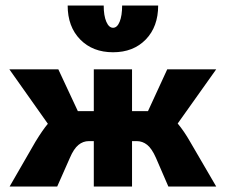

<svg xmlns="http://www.w3.org/2000/svg" viewBox="-20 -678 820 698"><path d="M671 -163 766 0H592L547 -104Q532 -138 515 -151.5Q498 -165 477 -165H460V0H321V-165H303Q282 -165 265 -151Q248 -137 234 -104L188 0H15L109 -163Q136 -207 154 -228L14 -426H192L263 -274H321V-426H460V-274H518L588 -426H766L626 -229Q650 -200 671 -163ZM555 -658H424Q424 -621 415 -599Q406 -577 391 -577Q376 -577 366.5 -599Q357 -621 357 -658H226Q226 -581 271.5 -534.5Q317 -488 391 -488Q465 -488 510 -534.5Q555 -581 555 -658Z"/></svg>

Font: Ysabeau Ultrabold
Style: Regular
Weight: 800
Designer: Christian Thalmann (Catharsis Fonts)
Version: Version 0.003